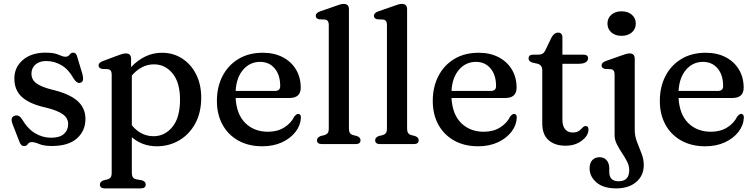

<svg xmlns="http://www.w3.org/2000/svg" viewBox="-20 -758 3973 1010"><path d="M223 -437Q187 -437 166.2 -418.2Q145.5 -399.5 145.5 -370.5Q145.5 -339.5 170 -320.8Q194.5 -302 247.5 -288Q341.5 -266.5 385.5 -228.8Q429.5 -191 429.5 -132.5Q429.5 -69.5 384.5 -29.8Q339.5 10 253 10Q211.5 10 187 -0.2Q162.5 -10.5 147.5 -10.5Q133 -10.5 126.2 0Q119.5 10.5 106.5 10.5Q90.5 10.5 82 -12.5L46 -105.5Q32.5 -141 56.5 -149Q78 -156.5 94.5 -133Q125 -80.5 164.8 -57Q204.5 -33.5 248.5 -33.5Q294.5 -33.5 316.5 -53.5Q338.5 -73.5 338.5 -105Q338.5 -136.5 311 -156.5Q283.5 -176.5 224 -191.5Q139 -209.5 97.2 -246Q55.5 -282.5 55.5 -345Q55.5 -404 100.2 -442.5Q145 -481 219 -481Q265 -481 288 -470.2Q311 -459.5 324 -459.5Q338.5 -459.5 346 -470.2Q353.5 -481 365 -481Q381 -481 386 -460L413.5 -368.5Q418 -352.5 416.8 -339.5Q415.5 -326.5 403 -322.5Q384.5 -317 366.5 -346Q341 -392.5 303.5 -414.8Q266 -437 223 -437Z M669.5 -448.5V-405Q703.5 -441 744.5 -460.8Q785.5 -480.5 832 -480.5Q891.5 -480.5 938.2 -450.2Q985 -420 1011.8 -366.8Q1038.5 -313.5 1038.5 -244.5Q1038.5 -166 1007.2 -108.5Q976 -51 922.8 -19.8Q869.5 11.5 804.5 11.5Q729 11.5 673.5 -36V151.5Q673.5 180 695 185L727 190.5Q746.5 197 746.5 212.5Q746.5 233 720.5 233H531.5Q505.5 233 505.5 212.5Q505.5 198 525 190.5L546 185.5Q556.5 182.5 562 174.8Q567.5 167 567.5 151.5V-366.5Q567.5 -391 549 -394L516.5 -395.5Q498.5 -399.5 498.5 -414Q498.5 -428.5 521.5 -437L596.5 -465Q611.5 -470.5 622.2 -473.8Q633 -477 642 -477Q669.5 -477 669.5 -448.5ZM790 -419.5Q724 -419.5 673.5 -360.5V-99Q721 -41.5 788 -41.5Q847 -41.5 887 -90.5Q927 -139.5 927 -233.5Q927 -323.5 888 -371.5Q849 -419.5 790 -419.5Z M1562 -297Q1562 -242 1501.5 -242.5H1219.5Q1224.5 -155.5 1271 -110.2Q1317.5 -65 1389.5 -65Q1440 -65 1475.8 -87.8Q1511.5 -110.5 1527.5 -144Q1539.5 -159 1548.5 -159Q1563.5 -158.5 1563 -138.5Q1561 -98.5 1534.5 -64.2Q1508 -30 1463 -9.2Q1418 11.5 1359.5 11.5Q1287.5 11.5 1233.8 -18.5Q1180 -48.5 1150.5 -102.2Q1121 -156 1121 -227.5Q1121 -300 1150.2 -357.2Q1179.5 -414.5 1233.8 -447.5Q1288 -480.5 1362.5 -480.5Q1422.5 -480.5 1467.5 -457Q1512.5 -433.5 1537.2 -392Q1562 -350.5 1562 -297ZM1348 -432.5Q1294.5 -432.5 1259 -391.2Q1223.5 -350 1219.5 -279.5H1425.5Q1454 -279.5 1454 -305Q1454 -363.5 1425 -398Q1396 -432.5 1348 -432.5Z M1815.5 -709.5V-81.5Q1815.5 -66 1821 -58.2Q1826.5 -50.5 1837 -47.5L1857 -42.5Q1876.5 -35.5 1876.5 -20.5Q1876.5 0 1850.5 0H1673.5Q1647.5 0 1647.5 -20.5Q1647.5 -35 1667 -42.5L1688 -47.5Q1698.5 -51 1704 -58.5Q1709.5 -66 1709.5 -81.5V-627.5Q1709.5 -651.5 1691 -655L1658.5 -656.5Q1641 -660 1641 -675Q1641 -690 1663.5 -698L1742.5 -725.5Q1758 -731.5 1768.8 -734.5Q1779.5 -737.5 1788 -737.5Q1815.5 -737.5 1815.5 -709.5Z M2121.5 -709.5V-81.5Q2121.5 -66 2127 -58.2Q2132.5 -50.5 2143 -47.5L2163 -42.5Q2182.5 -35.5 2182.5 -20.5Q2182.5 0 2156.5 0H1979.5Q1953.5 0 1953.5 -20.5Q1953.5 -35 1973 -42.5L1994 -47.5Q2004.5 -51 2010 -58.5Q2015.5 -66 2015.5 -81.5V-627.5Q2015.5 -651.5 1997 -655L1964.5 -656.5Q1947 -660 1947 -675Q1947 -690 1969.5 -698L2048.5 -725.5Q2064 -731.5 2074.8 -734.5Q2085.5 -737.5 2094 -737.5Q2121.5 -737.5 2121.5 -709.5Z M2697.5 -297Q2697.5 -242 2637 -242.5H2355Q2360 -155.5 2406.5 -110.2Q2453 -65 2525 -65Q2575.5 -65 2611.2 -87.8Q2647 -110.5 2663 -144Q2675 -159 2684 -159Q2699 -158.5 2698.5 -138.5Q2696.5 -98.5 2670 -64.2Q2643.5 -30 2598.5 -9.2Q2553.5 11.5 2495 11.5Q2423 11.5 2369.2 -18.5Q2315.5 -48.5 2286 -102.2Q2256.5 -156 2256.5 -227.5Q2256.5 -300 2285.8 -357.2Q2315 -414.5 2369.2 -447.5Q2423.5 -480.5 2498 -480.5Q2558 -480.5 2603 -457Q2648 -433.5 2672.8 -392Q2697.5 -350.5 2697.5 -297ZM2483.5 -432.5Q2430 -432.5 2394.5 -391.2Q2359 -350 2355 -279.5H2561Q2589.5 -279.5 2589.5 -305Q2589.5 -363.5 2560.5 -398Q2531.5 -432.5 2483.5 -432.5Z M2806.5 -423 2781.5 -428.5Q2760.5 -435 2760.5 -450.5Q2760.5 -470.5 2784.5 -470.5H2812Q2825 -470.5 2834 -475.8Q2843 -481 2849.5 -495L2881.5 -561.5Q2896 -586.5 2915 -586.5Q2938.5 -586.5 2938.5 -561V-470.5H3049Q3073.5 -470.5 3073.5 -451.5Q3073.5 -439 3061.5 -430.8Q3049.5 -422.5 3023 -422.5H2938.5V-128Q2938.5 -95.5 2952.8 -78.2Q2967 -61 2992 -61Q3014 -61 3025.5 -69.5Q3037 -78 3044.2 -86.5Q3051.5 -95 3061 -95Q3077 -94.5 3075.5 -74Q3074 -43 3039.5 -17.2Q3005 8.5 2955 8.5Q2898.5 8.5 2865.5 -20.8Q2832.5 -50 2832.5 -109.5V-388.5Q2832.5 -416.5 2806.5 -423Z M3249.5 -569.5Q3216.5 -569.5 3196 -587.5Q3175.5 -605.5 3175.5 -634.5Q3175.5 -662.5 3196 -680.5Q3216.5 -698.5 3249.5 -698.5Q3283 -698.5 3303.8 -680.5Q3324.5 -662.5 3324.5 -634.5Q3324.5 -605.5 3303.8 -587.5Q3283 -569.5 3249.5 -569.5ZM3319 -74Q3319 -42.5 3330.8 -12Q3342.5 18.5 3354.5 49Q3366.5 79.5 3366.5 110Q3366.5 165.5 3327 199.2Q3287.5 233 3221.5 233Q3153.5 233 3117.5 201.5Q3081.5 170 3081.5 128.5Q3081.5 99 3096 84Q3110.5 69 3134.5 69Q3157.5 69 3171.2 85Q3185 101 3185 127.5V146.5Q3185 196 3234.5 195.5Q3290 195.5 3290 137Q3290 114 3278.5 91.5Q3267 69 3251.8 46.5Q3236.5 24 3224.8 0.5Q3213 -23 3213 -47.5V-366.5Q3213 -391 3194.5 -394L3162 -395.5Q3144.5 -399.5 3144.5 -414Q3144.5 -429 3167 -437L3246 -465Q3261.5 -470.5 3272.2 -473.8Q3283 -477 3292 -477Q3319 -477 3319 -448.5Z M3892 -297Q3892 -242 3831.5 -242.5H3549.5Q3554.5 -155.5 3601 -110.2Q3647.5 -65 3719.5 -65Q3770 -65 3805.8 -87.8Q3841.5 -110.5 3857.5 -144Q3869.5 -159 3878.5 -159Q3893.5 -158.5 3893 -138.5Q3891 -98.5 3864.5 -64.2Q3838 -30 3793 -9.2Q3748 11.5 3689.5 11.5Q3617.5 11.5 3563.8 -18.5Q3510 -48.5 3480.5 -102.2Q3451 -156 3451 -227.5Q3451 -300 3480.2 -357.2Q3509.5 -414.5 3563.8 -447.5Q3618 -480.5 3692.5 -480.5Q3752.5 -480.5 3797.5 -457Q3842.5 -433.5 3867.2 -392Q3892 -350.5 3892 -297ZM3678 -432.5Q3624.5 -432.5 3589 -391.2Q3553.5 -350 3549.5 -279.5H3755.5Q3784 -279.5 3784 -305Q3784 -363.5 3755 -398Q3726 -432.5 3678 -432.5Z"/></svg>

Font: Fraunces 9pt S050
Style: Regular
Weight: 400
Version: Version 1.000; ttfautohint (v1.8.3)